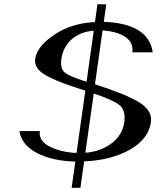

<svg xmlns="http://www.w3.org/2000/svg" viewBox="-20 -812 790 915"><path d="M699.2 -230.5V-229.5Q687.5 -148.4 597.7 -98.1Q507.8 -47.9 380.9 -43L363.3 83H321.3L338.9 -42Q228.5 -44.9 155.8 -83Q83 -121.1 72.3 -187.5H169.9Q163.1 -141.6 215.3 -114.3Q267.6 -86.9 344.7 -83L386.7 -379.9Q322.3 -400.4 285.2 -414.1Q248 -427.7 210.9 -446.3Q173.8 -464.8 159.2 -485.8Q144.5 -506.8 147.5 -531.2Q156.2 -590.8 237.8 -646Q319.3 -701.2 432.6 -707L444.3 -792L486.3 -791L474.6 -708Q687.5 -700.2 708 -562.5H610.4Q617.2 -608.4 578.1 -635.3Q539.1 -662.1 468.8 -667L432.6 -410.2Q580.1 -363.3 643.6 -324.2Q707 -285.2 699.2 -230.5ZM392.6 -422.9 426.8 -666Q360.4 -660.2 320.3 -623.5Q280.3 -586.9 272.5 -531.2Q266.6 -484.4 288.1 -466.8Q309.6 -449.2 373 -428.7Q385.7 -424.8 392.6 -422.9ZM426.8 -366.2 386.7 -84Q460 -89.8 511.7 -128.9Q563.5 -168 572.3 -229.5Q580.1 -287.1 548.3 -312Q516.6 -336.9 426.8 -366.2Z"/></svg>

Font: okolaks
Style: BoldItalic
Weight: 600
Width: 8
Italic angle: -8°
Version: Version 000.6.0